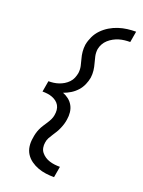

<svg xmlns="http://www.w3.org/2000/svg" viewBox="-179 -914 858 1149"><g transform="rotate(20 250.0 -340.0)"><path d="M317 153Q290 153 264 149.5Q238 146 213.5 137Q189 128 168 113Q147 98 133.5 77Q120 56 116.5 29.5Q113 3 118 -24Q120 -40 124 -55Q128 -70 134.5 -84.5Q141 -99 150 -113Q159 -127 168 -140.5Q177 -154 184 -168.5Q191 -183 193 -198Q196 -214 194.5 -230Q193 -246 185.5 -259Q178 -272 166 -281Q154 -290 139.5 -295.5Q125 -301 109 -303Q93 -305 77 -305L89 -375Q105 -375 121 -377Q137 -379 153.5 -384.5Q170 -390 185 -399Q200 -408 212.5 -421Q225 -434 231.5 -450Q238 -466 241 -482Q244 -505 239.5 -526.5Q235 -548 229 -568.5Q223 -589 221 -611Q219 -633 222 -656Q227 -683 239.5 -709.5Q252 -736 272.5 -757Q293 -778 318 -793Q343 -808 370.5 -817Q398 -826 426 -829.5Q454 -833 481 -833L469 -763Q451 -763 433.5 -761Q416 -759 399 -754Q382 -749 365.5 -740Q349 -731 335 -718.5Q321 -706 312 -689.5Q303 -673 300 -656Q297 -633 301.5 -611.5Q306 -590 312 -569.5Q318 -549 320.5 -527Q323 -505 320 -482Q316 -459 306 -436Q296 -413 279 -394Q262 -375 240 -361.5Q218 -348 195 -340Q216 -332 233 -318.5Q250 -305 260.5 -286Q271 -267 273.5 -244Q276 -221 272 -198Q270 -183 265.5 -168Q261 -153 254.5 -138Q248 -123 240 -109.5Q232 -96 222.5 -82Q213 -68 205.5 -54Q198 -40 196 -24Q193 -7 196 9.5Q199 26 209 38.5Q219 51 232.5 60Q246 69 262 74Q278 79 294.5 81Q311 83 329 83Z"/></g></svg>

Font: Iosevka Term Curly
Style: Italic
Weight: 400
Italic angle: -9°
Designer: Belleve Invis
Foundry: Belleve Invis
Version: Version 32.3.0